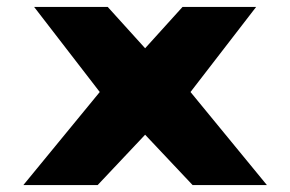

<svg xmlns="http://www.w3.org/2000/svg" viewBox="-20 -533 836 553"><path d="M748.7 0 528.7 -268 717.7 -513H505.7L398 -394L290.3 -513H78.3L267.3 -268L47.3 0H261.3L398 -145L534.7 0Z"/></svg>

Font: Hussar
Style: BdSuprExt
Weight: 700
Foundry: Cannot Into Space Fonts
Version: Version 2.00